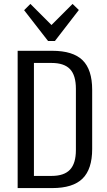

<svg xmlns="http://www.w3.org/2000/svg" viewBox="-20 -959 546 979"><path d="M70 -700H246Q352 -700 401 -652Q450 -604 450 -501V-199Q450 -97 401 -48.5Q352 0 246 0H70ZM135 -62H243Q307 -62 337 -94Q367 -126 367 -194V-506Q367 -575 337 -606.5Q307 -638 243 -638H135L153 -685V-14ZM382 -908 260 -750H225L103 -907L135 -939L259 -815H226L350 -939Z"/></svg>

Font: Pathway Extreme Condensed
Style: Regular
Weight: 400
Width: 3
Version: Version 1.001;gftools[0.9.26]